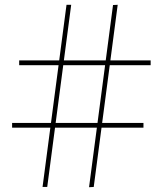

<svg xmlns="http://www.w3.org/2000/svg" viewBox="-20 -775 678 801"><path d="M351.5 6 451.5 -754 471 -755 371 5ZM30.5 -242.5V-262H578.5V-242.5ZM157.5 5 257.5 -755H277L177 5ZM60 -503V-523H608.5V-503Z"/></svg>

Font: Bodoni Moda 11pt Medium
Style: Regular
Weight: 500
Designer: Owen Earl
Foundry: indestructible type
Version: Version 2.004